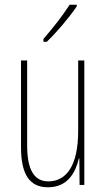

<svg xmlns="http://www.w3.org/2000/svg" viewBox="-20 -783 448 813"><path d="M305 -756V-763H275C241 -711 209 -671 164 -618V-606H178C217 -643 272 -707 305 -756ZM337 -527H311V-228C311 -82 261 -15 185 -15C127 -15 95 -60 95 -167V-527H69V-159C69 -45 105 10 183 10C268 10 300 -54 314 -112H316L317 0H337Z"/></svg>

Font: Noto Sans Arabic UI XCn Th
Style: Regular
Weight: 100
Width: 2
Designer: Monotype Design Team, Nadine Chahine and Nizar Qandah
Foundry: Monotype Imaging Inc.
Version: Version 2.010